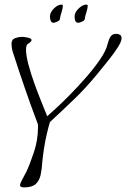

<svg xmlns="http://www.w3.org/2000/svg" viewBox="-20 -814 548 834"><path d="M84 0Q78 0 72.5 -2Q67 -4 67 -10Q67 -15 73 -27Q79 -39 85.5 -51Q92 -63 95 -69Q110 -101 127.5 -153.5Q145 -206 145 -261Q145 -266 145 -269.5Q145 -273 144 -276Q116 -350 90 -425Q64 -500 37 -584Q33 -595 31.5 -605.5Q30 -616 30 -623Q30 -643 46 -648.5Q62 -654 75 -654Q85 -654 101 -650.5Q117 -647 117 -640Q117 -635 111 -630.5Q105 -626 106 -626Q93 -623 93 -598Q93 -573 103.5 -533.5Q114 -494 129.5 -451Q145 -408 160.5 -370Q176 -332 185 -309Q194 -317 221 -341.5Q248 -366 283 -401.5Q318 -437 353 -477Q388 -517 414.5 -555.5Q441 -594 448 -625Q453 -644 460.5 -655.5Q468 -667 485 -667Q492 -667 500 -663.5Q508 -660 508 -647Q508 -634 491.5 -608Q475 -582 450.5 -551.5Q426 -521 403 -493Q353 -432 302 -383Q251 -334 197 -284Q191 -265 183.5 -233Q176 -201 171 -168Q166 -135 164 -113Q162 -80 156.5 -54.5Q151 -29 135 -14.5Q119 0 84 0ZM322 -715Q310 -715 307 -723.5Q304 -732 304 -742Q304 -760 321.5 -777Q339 -794 355 -794Q360 -794 361 -791Q361 -778 355 -759.5Q349 -741 349 -736Q349 -726 339.5 -721.5Q330 -717 322 -715ZM214 -715Q204 -715 200.5 -723.5Q197 -732 197 -742Q197 -760 214 -777Q231 -794 248 -794Q252 -794 253 -791Q253 -778 247 -759.5Q241 -741 241 -736Q241 -726 231.5 -721.5Q222 -717 214 -715Z"/></svg>

Font: Bilbo
Style: Regular
Weight: 400
Designer: Robert E. Leuschke
Foundry: Robert E. Leuschke
Version: Version 1.100